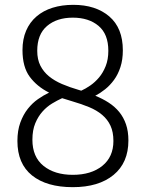

<svg xmlns="http://www.w3.org/2000/svg" viewBox="-20 -770 602 794"><path d="M281 4Q173 4 112.5 -44.5Q52 -93 52 -187Q52 -230 64 -263Q76 -296 95 -320Q114 -344 137 -360Q160 -376 183 -387Q133 -412 103 -452.5Q73 -493 73 -563Q73 -608 88 -643Q103 -678 131 -702Q159 -726 197.5 -738Q236 -750 283 -750Q376 -750 432 -702Q488 -654 488 -562Q488 -523 478 -492.5Q468 -462 451.5 -439.5Q435 -417 415 -401Q395 -385 374 -374Q404 -362 429.5 -345.5Q455 -329 473 -307Q491 -285 501 -256Q511 -227 511 -189Q511 -97 449.5 -46.5Q388 4 281 4ZM237 -364Q217 -355 195.5 -342Q174 -329 156 -309Q138 -289 126 -260.5Q114 -232 114 -192Q114 -121 160 -84Q206 -47 281 -47Q357 -47 403 -84Q449 -121 449 -187Q449 -224 437 -250Q425 -276 402.5 -295Q380 -314 348.5 -327Q317 -340 279 -351ZM134 -560Q134 -524 147 -498.5Q160 -473 182.5 -454.5Q205 -436 236.5 -422.5Q268 -409 306 -398L316 -395Q334 -403 353.5 -416.5Q373 -430 389.5 -449.5Q406 -469 417 -496.5Q428 -524 428 -560Q428 -629 387.5 -663Q347 -697 281 -697Q215 -697 174.5 -662.5Q134 -628 134 -560Z"/></svg>

Font: Encode Sans Narrow
Style: Light
Weight: 300
Designer: Pablo Impallari, Andres Torresi
Foundry: Pablo Impallari, Andres Torresi
Version: Version 1.000; ttfautohint (v1.00) -l 8 -r 50 -G 200 -x 14 -